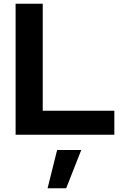

<svg xmlns="http://www.w3.org/2000/svg" viewBox="-20 -720 668 1026"><path d="M63.4 0V-700H208.4V-128.4H591V0ZM234.2 286.2 285.3 81.4H414.3L333.6 286.2Z"/></svg>

Font: Red Hat Display VF
Style: Regular
Weight: 300
Designer: Pentagram, MCKL
Foundry: Pentagram, MCKL
Version: Version 1.023